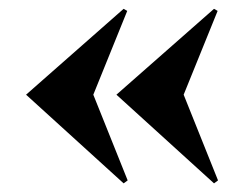

<svg xmlns="http://www.w3.org/2000/svg" viewBox="-20 -510 581 442"><path d="M264.6 -489.7 40 -292 264.6 -87.9 273.9 -94.7 194.8 -292 272.9 -484.9ZM472.7 -489.7 248 -292 472.7 -87.9 481.9 -94.7 402.8 -292 481 -484.9Z"/></svg>

Font: Cinzel Black
Style: Regular
Weight: 900
Designer: Natanael Gama
Version: Version 1.001;PS 001.001;hotconv 1.0.56;makeotf.lib2.0.21325